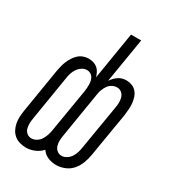

<svg xmlns="http://www.w3.org/2000/svg" viewBox="-180 -838 859 948"><g transform="rotate(30 250.0 -363.5)"><path d="M115 8Q97 8 79.5 3Q62 -2 48.5 -13Q35 -24 27 -39.5Q19 -55 15.5 -72.5Q12 -90 13 -109Q14 -128 17 -146L58 -397Q61 -412 64.5 -426.5Q68 -441 74 -455Q80 -469 88.5 -482.5Q97 -496 108.5 -506.5Q120 -517 135 -522.5Q150 -528 164 -528Q179 -528 192.5 -524Q206 -520 216 -511.5Q226 -503 232 -491Q238 -479 242 -466L286 -735H344L302 -481Q309 -491 317.5 -500Q326 -509 336 -515.5Q346 -522 357 -525Q368 -528 379 -528Q397 -528 412.5 -522Q428 -516 438.5 -503.5Q449 -491 454 -475Q459 -459 460.5 -442.5Q462 -426 460.5 -408.5Q459 -391 457 -374L415 -123Q411 -99 402 -75Q393 -51 376.5 -31.5Q360 -12 335.5 -2Q311 8 287 8Q262 8 239.5 -1.5Q217 -11 204 -31Q187 -12 163 -2Q139 8 115 8ZM287 -45Q302 -45 315.5 -53.5Q329 -62 337.5 -75Q346 -88 350.5 -102.5Q355 -117 357 -131L399 -382Q402 -398 402.5 -413Q403 -428 399 -442Q395 -456 384 -465.5Q373 -475 357 -475Q344 -475 330.5 -468Q317 -461 308.5 -448.5Q300 -436 295 -422.5Q290 -409 288 -395L246 -138Q243 -122 242.5 -107Q242 -92 246 -78Q250 -64 261 -54.5Q272 -45 287 -45ZM116 -45Q130 -45 144 -53.5Q158 -62 166 -75Q174 -88 179 -102.5Q184 -117 186 -131L227 -376Q229 -387 229.5 -397.5Q230 -408 230 -418.5Q230 -429 227.5 -439Q225 -449 220 -457Q215 -465 205.5 -470Q196 -475 186 -475Q171 -475 158 -466.5Q145 -458 136 -445Q127 -432 122.5 -417.5Q118 -403 116 -389L75 -138Q72 -122 71.5 -107Q71 -92 74.5 -78Q78 -64 89 -54.5Q100 -45 116 -45Z"/></g></svg>

Font: Iosevka Term Curly Lt Obl
Style: Regular
Weight: 300
Italic angle: -9°
Designer: Belleve Invis
Foundry: Belleve Invis
Version: Version 32.3.0